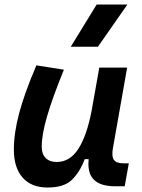

<svg xmlns="http://www.w3.org/2000/svg" viewBox="-20 -815 626 845"><path d="M189 10.3Q118.2 10.3 79.6 -33.4Q41 -77.1 41 -156.7Q41 -229.5 64.5 -317.4Q87.9 -405.3 140.1 -527.3L261.2 -508.3Q210.4 -383.3 187 -302.7Q163.6 -222.2 163.6 -168.9Q163.6 -137.2 180.9 -119.6Q198.2 -102.1 229.5 -102.1Q287.6 -102.1 324.7 -159.7Q361.8 -217.3 382.8 -325.7V-325.2L417 -517.6H539.6L477.5 -166Q474.6 -150.4 474.6 -138.7Q474.6 -121.1 481 -111.8Q491.2 -96.2 524.4 -96.2H546.9L528.8 4.9H487.8Q421.9 4.9 393.1 -24.4Q369.1 -47.9 369.1 -93.8Q369.1 -104 370.1 -114.7H353Q330.6 -56.2 295.7 -22.9Q260.7 10.3 189 10.3ZM291.5 -609.4 405.3 -794.9H540.5L411.1 -609.4Z"/></svg>

Font: CaskaydiaCove NFP SemiBold
Style: Italic
Weight: 600
Italic angle: -10°
Designer: Aaron Bell
Foundry: Saja Typeworks
Version: Version 2111.001; VTT 6.35;Nerd Fonts 3.1.1